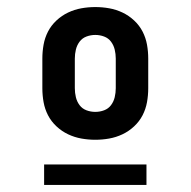

<svg xmlns="http://www.w3.org/2000/svg" viewBox="-20 -713 540 544"><path d="M250 -317Q230 -317 210.5 -320.5Q191 -324 173 -332.5Q155 -341 140 -355Q125 -369 116 -386.5Q107 -404 103.5 -423.5Q100 -443 100 -463V-547Q100 -567 103.5 -586.5Q107 -606 116 -623.5Q125 -641 140 -655Q155 -669 173 -677.5Q191 -686 210.5 -689.5Q230 -693 250 -693Q270 -693 289.5 -689.5Q309 -686 327 -677.5Q345 -669 360 -655Q375 -641 384 -623.5Q393 -606 396.5 -586.5Q400 -567 400 -547V-463Q400 -443 396.5 -423.5Q393 -404 384 -386.5Q375 -369 360 -355Q345 -341 327 -332.5Q309 -324 289.5 -320.5Q270 -317 250 -317ZM250 -396Q263 -396 275 -400.5Q287 -405 294.5 -415Q302 -425 305 -437.5Q308 -450 308 -463V-547Q308 -560 305 -572.5Q302 -585 294.5 -595Q287 -605 275 -609.5Q263 -614 250 -614Q237 -614 225 -609.5Q213 -605 205.5 -595Q198 -585 195 -572.5Q192 -560 192 -547V-463Q192 -450 195 -437.5Q198 -425 205.5 -415Q213 -405 225 -400.5Q237 -396 250 -396ZM395 -189H105V-247H395Z"/></svg>

Font: Iosevka Curly Extrabold
Style: Regular
Weight: 800
Monospace: yes
Designer: Belleve Invis
Foundry: Belleve Invis
Version: Version 22.1.2; ttfautohint (v1.8.4)